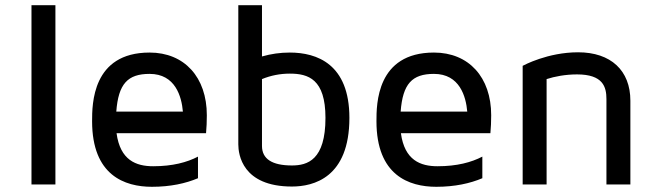

<svg xmlns="http://www.w3.org/2000/svg" viewBox="-20 -709 2532 738"><path d="M101 -689V0H193V-689Z M569 -70C503 -70 442 -93 428 -197H772C774 -219 775 -242 775 -266C775 -412 689 -507 555 -507C334 -507 334 -308 334 -243C334 -35 459 9 564 9C635 9 694 -4 741 -24V-107C699 -85 643 -70 569 -70ZM555 -425C654 -425 678 -338 683 -280H427C435 -387 471 -425 555 -425Z M1094 -507C1057 -507 1022 -502 987 -492V-689H896V-154C896 -116 911 8 1102 8C1185 8 1323 -26 1323 -256C1323 -463 1198 -507 1094 -507ZM1102 -73C1026 -73 987 -98 987 -148V-405C1021 -419 1057 -426 1094 -426C1165 -426 1231 -405 1231 -256C1231 -94 1162 -73 1102 -73Z M1662 -70C1596 -70 1535 -93 1521 -197H1865C1867 -219 1868 -242 1868 -266C1868 -412 1782 -507 1648 -507C1427 -507 1427 -308 1427 -243C1427 -35 1552 9 1657 9C1728 9 1787 -4 1834 -24V-107C1792 -85 1736 -70 1662 -70ZM1648 -425C1747 -425 1771 -338 1776 -280H1520C1528 -387 1564 -425 1648 -425Z M2081 0V-405C2112 -415 2153 -423 2198 -423C2298 -423 2311 -375 2311 -328V0H2403V-322C2403 -438 2328 -508 2202 -508C2085 -508 1993 -458 1989 -456V0Z"/></svg>

Font: Maven Pro
Style: Medium
Weight: 500
Designer: Joe Prince
Foundry: Joe Prince
Version: Version 1.003